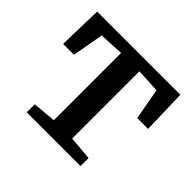

<svg xmlns="http://www.w3.org/2000/svg" viewBox="-135 -715 877 877"><g transform="rotate(45 303.5 -276.5)"><path d="M132.5 0V-52L245.5 -62V-496.5L126.5 -490.5L99 -338.5H29L34.5 -553H572L578 -338.5H508L480.5 -490.5L364 -496.5V-62L480 -52V0Z"/></g></svg>

Font: Merriweather 24pt SemiBold
Style: Regular
Weight: 600
Designer: Eben Sorkin
Foundry: Eben Sorkin
Version: Version 2.100